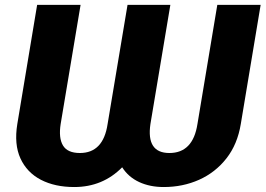

<svg xmlns="http://www.w3.org/2000/svg" viewBox="-20 -747 1075 777"><path d="M50.1 -245.4 130.3 -727.3H306.1L225.5 -245.4Q216.6 -188.6 234.9 -158.2Q253.2 -127.8 303.3 -127.8Q398.1 -127.8 415.5 -245.4L496.1 -727.3H669.4L588.8 -245.4Q571.4 -127.8 665.5 -127.8Q761 -127.8 779.1 -245.4L859.4 -727.3H1034.8L954.5 -245.4Q941.1 -163 896.3 -106Q851.6 -49 785.7 -19.5Q719.8 9.9 642.4 9.9Q586.6 9.9 543.1 -10.3Q499.6 -30.5 474.4 -70Q395.6 9.9 280.5 9.9Q202.1 9.9 145.4 -19.5Q88.8 -49 62.7 -106Q36.6 -163 50.1 -245.4Z"/></svg>

Font: Inter UI Extra Bold
Style: Italic
Weight: 800
Italic angle: 9.39999°
Designer: Rasmus Andersson
Foundry: rsms
Version: 3.2;8d6f07862